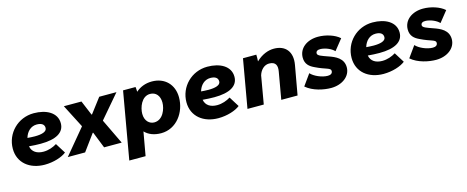

<svg xmlns="http://www.w3.org/2000/svg" viewBox="-38 -1163 4845 1992"><g transform="rotate(-15 2384.5 -167.0)"><path d="M310 15C405 15 497 -15 544 -53L476 -162C437 -138 387 -119 332 -119C263 -119 211 -149 200 -212C245 -208 287 -206 325 -206C488 -206 581 -257 581 -358C581 -473 469 -531 335 -531C164 -531 31 -396 31 -230C31 -78 150 15 310 15ZM207 -300C225 -364 272 -410 335 -410C383 -410 416 -393 416 -352C416 -310 357 -296 286 -296C260 -296 233 -298 207 -300Z M560 0H746L875 -176H880L950 0H1139L1010 -269L1011 -273L1222 -520H1037L917 -362H912L846 -520H657L784 -273V-269Z M1167 200H1342L1387 -54C1427 -12 1486 12 1561 12C1727 12 1835 -140 1835 -300C1835 -438 1743 -532 1604 -532C1533 -532 1475 -507 1431 -468C1430 -489 1429 -509 1427 -520H1293ZM1521 -115C1471 -115 1422 -154 1422 -233C1422 -298 1460 -412 1553 -412C1616 -412 1655 -365 1655 -293C1655 -225 1615 -115 1521 -115Z M2175 15C2270 15 2362 -15 2409 -53L2341 -162C2302 -138 2252 -119 2197 -119C2128 -119 2076 -149 2065 -212C2110 -208 2152 -206 2190 -206C2353 -206 2446 -257 2446 -358C2446 -473 2334 -531 2200 -531C2029 -531 1896 -396 1896 -230C1896 -78 2015 15 2175 15ZM2072 -300C2090 -364 2137 -410 2200 -410C2248 -410 2281 -393 2281 -352C2281 -310 2222 -296 2151 -296C2125 -296 2098 -298 2072 -300Z M2490 0H2665L2717 -300C2734 -356 2776 -397 2827 -397C2901 -397 2914 -350 2904 -292L2853 0H3028L3084 -314C3108 -450 3040 -533 2915 -533C2854 -533 2785 -508 2723 -448C2725 -474 2725 -499 2724 -520H2581Z M3386 15C3503 15 3597 -53 3597 -151C3597 -248 3514 -284 3441 -309C3377 -332 3332 -345 3332 -370C3332 -393 3350 -406 3386 -404C3438 -400 3497 -375 3527 -342L3619 -457C3565 -506 3470 -534 3390 -534C3270 -534 3181 -466 3181 -365C3181 -295 3223 -262 3273 -239C3382 -185 3436 -190 3436 -155C3436 -129 3416 -116 3385 -116C3322 -116 3241 -152 3205 -192L3119 -72C3193 -8 3307 15 3386 15Z M3949 15C4044 15 4136 -15 4183 -53L4115 -162C4076 -138 4026 -119 3971 -119C3902 -119 3850 -149 3839 -212C3884 -208 3926 -206 3964 -206C4127 -206 4220 -257 4220 -358C4220 -473 4108 -531 3974 -531C3803 -531 3670 -396 3670 -230C3670 -78 3789 15 3949 15ZM3846 -300C3864 -364 3911 -410 3974 -410C4022 -410 4055 -393 4055 -352C4055 -310 3996 -296 3925 -296C3899 -296 3872 -298 3846 -300Z M4514 15C4631 15 4725 -53 4725 -151C4725 -248 4642 -284 4569 -309C4505 -332 4460 -345 4460 -370C4460 -393 4478 -406 4514 -404C4566 -400 4625 -375 4655 -342L4747 -457C4693 -506 4598 -534 4518 -534C4398 -534 4309 -466 4309 -365C4309 -295 4351 -262 4401 -239C4510 -185 4564 -190 4564 -155C4564 -129 4544 -116 4513 -116C4450 -116 4369 -152 4333 -192L4247 -72C4321 -8 4435 15 4514 15Z"/></g></svg>

Font: Fixel Display 20240404 ExBold
Style: Italic
Weight: 800
Italic angle: -10°
Designer: AlfaBravo + MacPaw
Foundry: Kyrylo Tkachov, Marchela Mozhyna, Serhii Makarenko, Maria Weinstein, Zakhar Kryvoshyya
Version: Version 1.211;Glyphs 3.2 (3225)